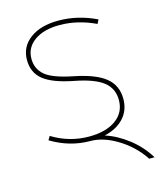

<svg xmlns="http://www.w3.org/2000/svg" viewBox="-104 -606 694 832"><g transform="rotate(-15 243.0 -190.0)"><path d="M406 -490 397 -472Q317 -510 236 -510Q165 -510 123 -480Q81 -450 81 -400Q81 -355 114 -326.5Q147 -298 238 -280Q334 -261 377.5 -225.5Q421 -190 421 -130Q421 -79 389.5 -44.5Q358 -10 302 3Q355 20 405 59Q455 98 486 150H462Q422 89 358 49.5Q294 10 236 10Q144 10 61 -40L71 -57Q148 -10 236 -10Q312 -10 356.5 -42Q401 -74 401 -130Q401 -182 362 -212.5Q323 -243 234 -260Q142 -278 101.5 -310.5Q61 -343 61 -400Q61 -459 108.5 -494.5Q156 -530 236 -530Q323 -530 406 -490Z"/></g></svg>

Font: M PLUS 1p Thin
Style: Regular
Weight: 250
Version: Version 1.062